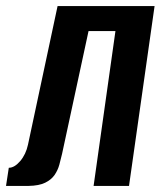

<svg xmlns="http://www.w3.org/2000/svg" viewBox="-52 -611 528 631"><path d="M-32.2 0 -23.1 -59.6Q-4.5 -59.6 14.3 -81.5Q33.1 -103.5 40 -135.6L137.2 -591H456L372 0H255.6L327.4 -509H239L152 -105.5Q148 -88 143 -69.7Q138 -51.5 127.3 -35.9Q116.5 -20.3 96.4 -10.5Q76.2 -0.6 41.9 0Z"/></svg>

Font: Alumni Sans Thin
Style: Italic
Weight: 100
Italic angle: -8°
Designer: Robert E. Leuschke
Foundry: Robert E. Leuschke
Version: Version 1.016